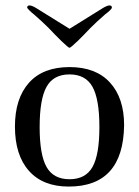

<svg xmlns="http://www.w3.org/2000/svg" viewBox="-20 -677 512 707"><path d="M233 10Q138 10 86.5 -48Q35 -106 35 -211Q35 -314 86.5 -372Q138 -430 236 -430Q333 -430 385 -373Q437 -316 437 -216Q434 10 233 10ZM346 -209Q346 -312 320.5 -357.5Q295 -403 236 -403Q177 -403 151.5 -357.5Q126 -312 126 -209Q126 -107 151.5 -62Q177 -17 236 -17Q295 -17 320.5 -62Q346 -107 346 -209ZM206 -526 182 -550 159 -574Q136 -597 105 -624Q98 -629 88 -639Q80 -647 80 -649Q80 -657 89 -657Q98 -657 117 -645L236 -571L355 -645Q374 -657 383 -657Q392 -657 392 -649Q392 -646 385 -639Q378 -632 367 -624Q336 -597 313 -574L290 -550L266 -526Q240 -501 236 -501Q232 -501 206 -526Z"/></svg>

Font: UnnaRegular
Style: Regular
Weight: 400
Designer: Jorge de Buen Unna
Foundry: Omnibus-Type
Version: Version 2.008;hotconv 1.0.109;makeotfexe 2.5.65596